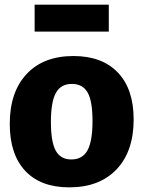

<svg xmlns="http://www.w3.org/2000/svg" viewBox="-20 -792 617 826"><path d="M555 -278Q555 -141 481.5 -63.5Q408 14 278 14Q155 14 88.5 -57Q22 -128 22 -259Q22 -396 94.5 -473.5Q167 -551 296 -551Q419 -551 487 -480Q555 -409 555 -278ZM199 -267Q199 -181 220 -143.5Q241 -106 287 -106Q335 -106 356.5 -145.5Q378 -185 378 -271Q378 -357 357 -394Q336 -431 289 -431Q242 -431 220.5 -392.5Q199 -354 199 -267ZM129 -772H448V-656H129Z"/></svg>

Font: Bitter Pro ExtraBold
Style: Regular
Weight: 800
Designer: Sol Matas, and Bitter project Authors
Foundry: Sol Matas
Version: Version 1.010